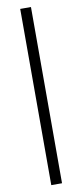

<svg xmlns="http://www.w3.org/2000/svg" viewBox="-108 -787 459 1073"><g transform="rotate(-10 121.5 -250.0)"><path d="M91.3 250V-750H152.3V250Z"/></g></svg>

Font: Varta Medium
Style: Regular
Weight: 500
Designer: Joana Correia, Viktoriya Grabowska, Eben Sorkin
Foundry: Sorkin Type Co.
Version: Version 1.004